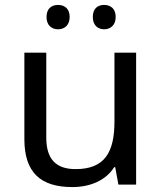

<svg xmlns="http://www.w3.org/2000/svg" viewBox="-20 -750 658 780"><path d="M169 -681C169 -647 190 -631 216 -631C241 -631 263 -647 263 -681C263 -716 241 -730 216 -730C190 -730 169 -716 169 -681ZM357 -681C357 -647 378 -631 403 -631C428 -631 450 -647 450 -681C450 -716 428 -730 403 -730C378 -730 357 -716 357 -681ZM533 -536H445V-257C445 -132 406 -63 287 -63C206 -63 168 -105 168 -191V-536H79V-185C79 -49 145 10 274 10C343 10 409 -15 444 -71H448L461 0H533Z"/></svg>

Font: Noto Sans Lycian
Style: Regular
Weight: 400
Designer: Monotype Design Team
Foundry: Monotype Imaging Inc.
Version: Version 2.002